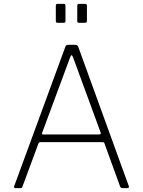

<svg xmlns="http://www.w3.org/2000/svg" viewBox="-20 -974 740 994"><path d="M60 0Q56 0 54 -2.5Q52 -5 53 -9L318 -731Q320 -737 323.5 -739.5Q327 -742 334 -742H367Q382 -742 385 -732L647 -10Q649 -6 646.5 -3Q644 0 639 0H615Q605 0 602 -8L521 -231Q520 -235 518 -236.5Q516 -238 511 -238H189Q182 -238 179 -231L96 -7Q95 -3 92.5 -1.5Q90 0 85 0H60ZM494 -278Q504 -278 501 -288L358 -678Q354 -688 350.5 -688Q347 -688 343 -677L198 -286Q195 -278 203 -278ZM319 -944V-868Q319 -861 317 -858.5Q315 -856 307 -856H280Q273 -856 271 -858Q269 -860 269 -866V-944Q269 -954 278 -954H310Q319 -954 319 -944ZM430 -944V-868Q430 -861 428 -858.5Q426 -856 418 -856H391Q384 -856 382 -858Q380 -860 380 -866V-944Q380 -954 389 -954H421Q430 -954 430 -944Z"/></svg>

Font: Libre Franklin Thin
Style: Regular
Weight: 100
Designer: Pablo Impallari, Rodrigo Fuenzalida, Nhung Nguyen
Foundry: Impallari Type
Version: Version 3.000